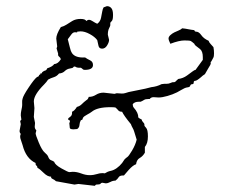

<svg xmlns="http://www.w3.org/2000/svg" viewBox="-20 -638 723 618"><path d="M593.8 -365.2 590.8 -359.4Q588.9 -357.4 584 -356.9Q579.1 -356.4 573.7 -354Q568.4 -351.6 562 -347.7Q555.7 -343.8 549.8 -340.8Q536.1 -334 519 -329.1Q502 -324.2 490.2 -324.2L474.6 -325.2Q465.8 -325.2 461.9 -319.3H457Q448.2 -319.3 443.8 -316.4Q439.5 -313.5 432.6 -310.5H426.8Q413.1 -310.5 407.2 -302.7Q407.2 -295.9 410.2 -292Q425.8 -274.4 424.8 -260.7Q426.8 -257.8 430.2 -256.3Q433.6 -254.9 436.5 -252.9V-252Q436.5 -249 439.5 -246.1Q442.4 -243.2 443.8 -240.7Q445.3 -238.3 444.8 -235.4Q444.3 -232.4 450.2 -226.6Q456.1 -220.7 456.1 -198.7Q456.1 -176.8 446.3 -165V-146.5Q439.5 -134.8 429.7 -129.4Q419.9 -124 418 -109.4Q408.2 -106.4 394.5 -91.3Q380.9 -76.2 378.9 -73.2H376Q365.2 -73.2 361.8 -67.4Q358.4 -61.5 351.6 -56.6Q342.8 -56.6 335 -52.2Q327.1 -47.9 320.3 -47.9L309.6 -49.8Q305.7 -49.8 303.7 -46.9Q301.8 -43.9 291 -43.9H289.1L285.2 -40H284.2L232.4 -45.9L219.7 -43.9L160.2 -54.7Q155.3 -59.6 149.4 -62Q143.6 -64.5 144.5 -69.3Q132.8 -69.3 120.1 -82Q107.4 -94.7 100.6 -97.7Q100.6 -102.5 97.2 -105Q93.8 -107.4 94.7 -113.3Q63.5 -127.9 52.7 -170.9Q48.8 -183.6 46.9 -188.5Q44.9 -193.4 44.9 -198.2Q44.9 -203.1 46.9 -207Q43 -210.9 43 -216.8L46.9 -238.3L44.9 -248Q44.9 -249 48.8 -252.9L46.9 -266.6Q46.9 -274.4 48.3 -280.8Q49.8 -287.1 50.8 -293.5Q51.8 -299.8 51.3 -307.1Q50.8 -314.5 52.7 -320.3Q54.7 -330.1 72.3 -356.4Q89.8 -382.8 98.6 -389.6L104.5 -392.6L106.4 -397.5H109.4V-401.4H113.3Q115.2 -403.3 115.2 -404.3Q115.2 -405.3 118.7 -407.7Q122.1 -410.2 126 -411.1Q129.9 -412.1 131.8 -418Q149.4 -423.8 154.3 -431.6Q167 -432.6 175.8 -447.3Q174.8 -452.1 170.9 -455.1Q167 -458 167 -460.9V-465.8L162.1 -482.4L164.1 -488.3L161.1 -513.7Q161.1 -527.3 175.8 -550.8Q186.5 -553.7 193.8 -558.6Q201.2 -563.5 212.4 -570.3Q223.6 -577.1 239.3 -577.1Q254.9 -577.1 257.8 -570.3Q261.7 -574.2 266.6 -574.2Q271.5 -574.2 278.8 -569.3Q286.1 -564.5 293 -561.5Q302.7 -568.4 305.2 -580.6Q307.6 -592.8 309.1 -601.1Q310.5 -609.4 313.5 -614.3L324.2 -618.2Q333 -618.2 338.4 -611.8Q343.8 -605.5 343.8 -589.8Q343.8 -574.2 339.8 -570.3Q335.9 -566.4 335 -564.5V-556.6Q335 -554.7 331.1 -546.9Q327.1 -539.1 327.1 -526.4L331.1 -509.8Q331.1 -502 324.7 -491.7Q318.4 -481.4 308.6 -481.4Q298.8 -481.4 296.9 -491.2Q294.9 -501 293 -508.8Q285.2 -519.5 269 -528.3Q252.9 -537.1 239.3 -537.1L228.5 -536.1Q228.5 -533.2 228 -533.7Q227.5 -534.2 221.2 -534.2Q214.8 -534.2 209.5 -526.9Q204.1 -519.5 198.2 -511.7Q202.1 -498 204.6 -486.3Q207 -474.6 211.9 -466.8Q222.7 -451.2 253.9 -453.1Q260.7 -448.2 270 -443.8Q279.3 -439.5 279.3 -428.7Q279.3 -413.1 252.9 -413.1Q248 -413.1 246.1 -415.5Q244.1 -418 240.2 -419.9H235.4Q226.6 -419.9 221.7 -423.8H219.7Q216.8 -423.8 215.8 -421.4Q214.8 -418.9 205.1 -417.5Q195.3 -416 188.5 -409.2Q181.6 -402.3 169.9 -401.4Q163.1 -392.6 153.3 -389.6Q143.6 -386.7 134.8 -381.8Q129.9 -374 122.1 -366.2Q88.9 -333 88.9 -311.5L90.8 -290L88.9 -261.7L92.8 -242.2L91.8 -230.5Q91.8 -223.6 96.7 -218.8V-216.8L94.7 -209Q94.7 -203.1 105 -178.7Q115.2 -154.3 124 -147Q132.8 -139.6 134.8 -134.3Q136.7 -128.9 139.2 -126Q141.6 -123 146 -121.6Q150.4 -120.1 154.3 -117.2Q157.2 -107.4 178.2 -95.7Q199.2 -84 203.1 -84L213.9 -85Q227.5 -85 241.7 -79.6Q255.9 -74.2 268.6 -74.2Q281.2 -74.2 293.5 -78.1Q305.7 -82 317.4 -80.1Q326.2 -85.9 335.9 -87.9Q345.7 -89.8 355.5 -96.7Q365.2 -103.5 373 -113.3L380.9 -125Q385.7 -129.9 390.1 -132.8Q394.5 -135.7 405.3 -153.8Q416 -171.9 419.9 -188.5Q418 -195.3 416 -201.2Q414.1 -207 412.1 -213.9Q410.2 -220.7 406.7 -226.6Q403.3 -232.4 401.4 -238.3Q378.9 -265.6 373 -278.3Q364.3 -278.3 360.8 -282.7Q357.4 -287.1 351.6 -292Q347.7 -293 335 -293Q293 -293 275.4 -278.3Q270.5 -274.4 260.3 -269Q250 -263.7 247.1 -258.8L245.1 -252.9L240.2 -251Q236.3 -244.1 235.8 -235.8Q235.4 -227.5 228.5 -222.7L216.8 -221.7Q205.1 -221.7 204.6 -226.6Q204.1 -231.4 203.1 -242.2Q205.1 -244.1 205.1 -247.6Q205.1 -251 202.1 -251.5Q199.2 -252 199.2 -254.9Q199.2 -257.8 206.1 -262.2Q212.9 -266.6 211.9 -278.3Q219.7 -281.2 227.5 -293.9Q236.3 -295.9 243.2 -302.7Q250 -309.6 257.8 -315.4Q263.7 -318.4 265.6 -326.2H266.6Q278.3 -326.2 289.1 -333Q299.8 -339.8 313.5 -339.8L348.6 -335.9L355.5 -337.9L372.1 -336.9Q378.9 -336.9 383.3 -338.4Q387.7 -339.8 394.5 -341.8L447.3 -352.5Q458 -355.5 466.8 -357.4Q485.4 -359.4 500 -367.2Q505.9 -368.2 508.8 -368.2H515.6Q523.4 -368.2 529.3 -371.1Q535.2 -374 538.1 -373.5Q541 -373 543.5 -374.5Q545.9 -376 548.3 -378.9Q550.8 -381.8 553.7 -383.8Q569.3 -385.7 582 -395Q594.7 -404.3 600.6 -408.7Q606.4 -413.1 609.4 -413.1L632.8 -445.3V-454.1Q632.8 -472.7 624 -480Q615.2 -487.3 610.8 -490.2Q606.4 -493.2 605.5 -497.1Q597.7 -503.9 594.2 -505.9Q590.8 -507.8 573.7 -507.8Q556.6 -507.8 528.3 -497.1Q522.5 -508.8 522.5 -514.2Q522.5 -519.5 528.3 -524.9Q534.2 -530.3 541 -533.7Q547.9 -537.1 555.2 -540Q562.5 -543 566.4 -546.9Q577.1 -545.9 586.4 -543.9Q595.7 -542 605.5 -541Q606.4 -536.1 611.3 -536.1Q620.1 -536.1 627.9 -524.9Q635.7 -513.7 651.4 -506.8Q653.3 -501 658.2 -496.1Q663.1 -491.2 667 -486.3Q668.9 -476.6 668.9 -466.3Q668.9 -456.1 666.5 -452.1Q664.1 -448.2 660.2 -440.4Q657.2 -438.5 658.2 -436Q659.2 -433.6 656.7 -428.7Q654.3 -423.8 648.9 -415.5Q643.6 -407.2 639.6 -399.4Q631.8 -394.5 627 -389.6Q613.3 -377.9 608.4 -377.9Q603.5 -377.9 603.5 -372.6Q603.5 -367.2 599.6 -367.2Q595.7 -367.2 593.8 -365.2Z"/></svg>

Font: Mountains of Christmas
Style: Regular
Weight: 400
Designer: Crystal Kluge
Foundry: Font Diner, Inc DBA Tart Workshop
Version: Version 1.002